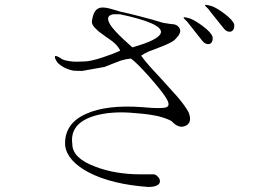

<svg xmlns="http://www.w3.org/2000/svg" viewBox="-20 -783 1040 787"><path d="M326.2 -531.2 302.7 -530.3Q283.2 -529.3 265.6 -532.2Q248 -534.2 235.4 -540Q210.9 -556.6 206.1 -552.7Q201.2 -548.8 214.8 -527.3Q227.5 -514.6 242.2 -506.8Q260.7 -497.1 282.2 -493.2L316.4 -492.2L409.2 -508.8L443.4 -522.5Q464.8 -531.2 476.6 -535.2Q496.1 -541 516.6 -543Q537.1 -529.3 589.8 -470.7Q640.6 -413.1 658.2 -385.7Q680.7 -351.6 663.1 -343.8Q645.5 -335.9 563.5 -343.8Q417 -354.5 333 -316.4Q241.2 -275.4 247.1 -185.5Q255.9 -123 343.8 -76.2Q438.5 -27.3 587.9 -16.6Q613.3 -16.6 626 -24.4Q635.7 -30.3 635.7 -41Q634.8 -50.8 627 -58.6Q619.1 -67.4 611.3 -68.4H556.6Q453.1 -68.4 371.1 -99.6Q276.4 -134.8 276.4 -192.4Q264.6 -276.4 365.2 -307.6Q437.5 -329.1 535.2 -319.3Q589.8 -315.4 628.9 -306.6Q660.2 -298.8 682.6 -287.1Q712.9 -253.9 741.2 -267.6Q769.5 -281.2 752.9 -323.2Q737.3 -351.6 705.1 -388.7Q685.5 -411.1 642.6 -458Q610.4 -492.2 595.7 -508.8Q572.3 -535.2 558.6 -554.7Q569.3 -562.5 587.9 -571.3Q600.6 -576.2 624 -585Q658.2 -597.7 670.9 -604.5Q693.4 -615.2 700.2 -624Q727.5 -651.4 714.8 -668.9Q705.1 -684.6 679.7 -684.6L648.4 -689.5Q608.4 -702.1 550.8 -716.8Q510.7 -727.5 476.6 -734.4L457 -740.2Q438.5 -746.1 429.7 -748Q414.1 -752 405.3 -752Q379.9 -753.9 368.2 -734.4Q360.4 -721.7 356.4 -694.3Q356.4 -679.7 374 -664.1Q383.8 -653.3 412.1 -633.8Q438.5 -616.2 449.2 -606.4Q466.8 -589.8 472.7 -575.2Q445.3 -562.5 401.4 -547.9Q350.6 -531.2 326.2 -531.2ZM444.3 -724.6H471.7Q646.5 -687.5 639.6 -649.4Q633.8 -620.1 522.5 -588.9L512.7 -597.7Q459 -645.5 439.5 -670.9Q404.3 -717.8 444.3 -724.6ZM848.6 -757.8 833 -761.7Q820.3 -764.6 820.3 -761.7Q820.3 -758.8 835 -745.1L842.8 -734.4L897.5 -666Q910.2 -650.4 925.8 -653.3Q941.4 -658.2 940.4 -681.6Q935.5 -700.2 900.4 -726.6Q871.1 -749 848.6 -757.8ZM759.8 -707 745.1 -710.9Q732.4 -713.9 732.4 -710.9Q732.4 -708 747.1 -694.3L809.6 -615.2Q822.3 -599.6 837.9 -602.5Q853.5 -607.4 851.6 -630.9Q846.7 -649.4 811.5 -675.8Q783.2 -697.3 759.8 -707Z"/></svg>

Font: Batang
Style: Regular
Weight: 400
Version: Version 2.21